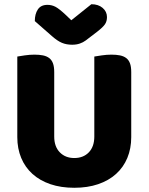

<svg xmlns="http://www.w3.org/2000/svg" viewBox="-20 -874 704 910"><path d="M602 -224Q602 -170 583.5 -125.5Q565 -81 530 -49.5Q495 -18 445 -1Q395 16 332 16Q269 16 219 -1Q169 -18 134 -49.5Q99 -81 80.5 -125.5Q62 -170 62 -224V-606Q73 -608 97 -611.5Q121 -615 143 -615Q166 -615 183.5 -611.5Q201 -608 213 -599Q225 -590 231 -574Q237 -558 237 -532V-227Q237 -179 263.5 -152Q290 -125 332 -125Q375 -125 401 -152Q427 -179 427 -227V-606Q438 -608 462 -611.5Q486 -615 508 -615Q531 -615 548.5 -611.5Q566 -608 578 -599Q590 -590 596 -574Q602 -558 602 -532ZM318 -778 413 -854Q446 -854 466.5 -836.5Q487 -819 487 -793Q487 -773 477.5 -759Q468 -745 441 -724L386 -682Q374 -673 358 -667.5Q342 -662 322 -662Q295 -662 273.5 -671Q252 -680 226 -703L145 -774Q145 -808 159.5 -829.5Q174 -851 205 -851Q225 -851 242.5 -842Q260 -833 292 -803Z"/></svg>

Font: Baloo Tamma
Style: Regular
Weight: 400
Designer: Divya Kowshik and Ek Type
Foundry: Ek Type
Version: Version 1.007;PS 1.000;hotconv 1.0.88;makeotf.lib2.5.647800